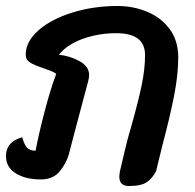

<svg xmlns="http://www.w3.org/2000/svg" viewBox="-43 -583 652 642"><path d="M94 17Q42 17 9.5 -3.5Q-23 -24 -23 -61Q-23 -109 31 -124Q40 -94 50.5 -86.5Q61 -79 76 -79Q86 -133 106 -209.5Q126 -286 145 -336Q136 -343 121 -348Q106 -353 102 -355Q72 -365 57.5 -374Q43 -383 43 -400Q43 -444 85.5 -481.5Q128 -519 199 -541Q270 -563 350 -563Q403 -563 449.5 -543.5Q496 -524 524.5 -485.5Q553 -447 553 -391Q553 -333 539 -262Q525 -191 500 -97Q481 -21 479 -11Q467 13 448 26Q429 39 388 39Q356 39 356 8Q356 2 358 -10L372 -70Q382 -114 398 -168Q420 -246 431 -299.5Q442 -353 442 -399Q442 -472 346 -472Q286 -472 233.5 -453Q181 -434 154 -400Q191 -396 223 -378.5Q255 -361 255 -332Q255 -323 252 -312Q250 -305 211 -158L188 -70Q180 -39 157.5 -11Q135 17 94 17Z"/></svg>

Font: Sriracha
Style: Regular
Weight: 400
Designer: Suppakit Chalermlarp
Version: Version 1.002g